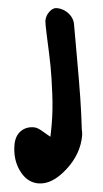

<svg xmlns="http://www.w3.org/2000/svg" viewBox="-56 -706 465 865"><g transform="rotate(5 177.0 -273.0)"><path d="M110 -126Q120 -126 131.5 -121Q143 -116 160 -105.5Q177 -95 187 -90Q188 -108 188 -147Q188 -210 178.5 -284.5Q169 -359 160 -406.5Q151 -454 132 -539Q119 -599 119 -608Q119 -632 133.5 -651Q148 -670 165 -670Q196 -670 221 -650Q246 -630 250 -598Q256 -563 275 -457Q294 -351 305.5 -278.5Q317 -206 325 -136Q329 -120 329 -108Q329 -24 271 50Q213 124 151 124Q100 124 64.5 75.5Q29 27 29 -40Q29 -80 51.5 -103Q74 -126 110 -126Z"/></g></svg>

Font: Because We Learn
Style: Regular
Weight: 400
Designer: Liz Wetzel, Aaron Williamson, Russ McMullin
Foundry: Red Hat
Version: Version 1.000